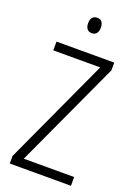

<svg xmlns="http://www.w3.org/2000/svg" viewBox="-169 -982 751 1050"><g transform="rotate(20 206.0 -456.5)"><path d="M208 -913C182 -913 170 -895 170 -868C170 -840 183 -823 207 -823C231 -823 244 -840 244 -868C244 -895 233 -913 208 -913ZM386 0V-51H93L378 -669V-714H42V-663H315L30 -44V0Z"/></g></svg>

Font: Noto Sans Devanagari Condensed Light
Style: Regular
Weight: 300
Width: 3
Designer: Jelle Bosma - Monotype Design Team
Foundry: Monotype Imaging Inc.
Version: Version 2.004